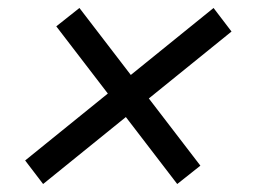

<svg xmlns="http://www.w3.org/2000/svg" viewBox="-20 -558 644 481"><path d="M88 -97 43 -156 515 -538 560 -479ZM424 -97 121 -492 179 -538 482 -143Z"/></svg>

Font: Work Sans
Style: Italic
Weight: 400
Italic angle: -13°
Designer: Wei Huang
Foundry: Wei Huang
Version: Version 2.012